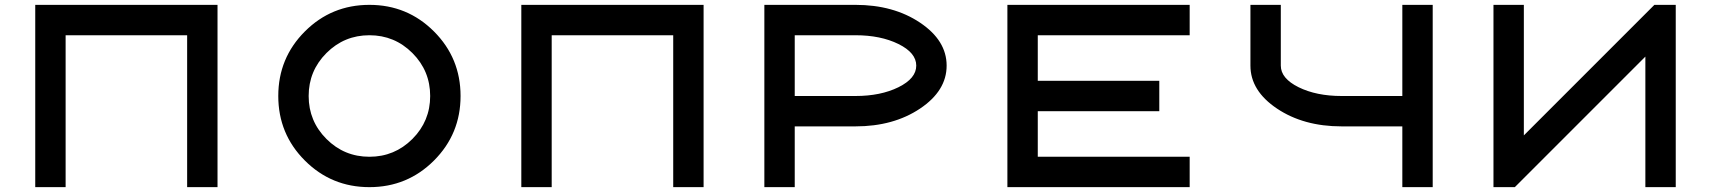

<svg xmlns="http://www.w3.org/2000/svg" viewBox="-20 -770 7040 790"><path d="M875 0H750V-625H250V0H125V-750H875Z M1500 -125Q1603.5 -125 1676.8 -198.2Q1750 -271.5 1750 -375Q1750 -478.5 1676.8 -551.8Q1603.5 -625 1500 -625Q1396.5 -625 1323.2 -551.8Q1250 -478.5 1250 -375Q1250 -271.5 1323.2 -198.2Q1396.5 -125 1500 -125ZM1500 0Q1343.8 0 1234.4 -109.4Q1125 -218.8 1125 -375Q1125 -531.2 1234.4 -640.6Q1343.8 -750 1500 -750Q1656.2 -750 1765.6 -640.6Q1875 -531.2 1875 -375Q1875 -218.8 1765.6 -109.4Q1656.2 0 1500 0Z M2875 0H2750V-625H2250V0H2125V-750H2875Z M3125 -750H3500Q3656.2 -750 3765.6 -676.8Q3875 -603.5 3875 -500Q3875 -396.5 3765.6 -323.2Q3656.2 -250 3500 -250H3250V0H3125ZM3250 -625V-375H3500Q3603.5 -375 3676.8 -411.1Q3750 -447.3 3750 -500Q3750 -552.7 3676.8 -588.9Q3603.5 -625 3500 -625Z M4250 -125H4875V0H4125V-750H4875V-625H4250V-437.5H4750V-312.5H4250Z M5125 -500V-750H5250V-500Q5250 -447.3 5323.2 -411.1Q5396.5 -375 5500 -375H5750V-750H5875V0H5750V-250H5500Q5343.8 -250 5234.4 -323.2Q5125 -396.5 5125 -500Z M6750 -537.1 6212.9 0H6125V-750H6250V-212.9L6787.1 -750H6875V0H6750Z"/></svg>

Font: Xanmono
Style: Regular
Weight: 400
Designer: GGBotNet
Foundry: GGBotNet
Version: 1.00